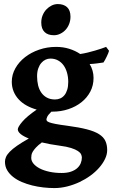

<svg xmlns="http://www.w3.org/2000/svg" viewBox="-20 -704 567 963"><path d="M322.3 -293Q322.3 -316.9 316.4 -338.4Q310.5 -359.9 299.3 -375.7Q288.1 -391.6 271.2 -400.9Q254.4 -410.2 232.4 -410.2Q220.2 -410.2 208.5 -404.8Q196.8 -399.4 187.3 -388.4Q177.7 -377.4 171.9 -360.8Q166 -344.2 166 -321.8Q166 -297.4 171.1 -276.1Q176.3 -254.9 187.3 -239.3Q198.2 -223.6 215.3 -214.4Q232.4 -205.1 255.9 -205.1Q270 -205.1 282.2 -210.4Q294.4 -215.8 303.2 -226.6Q312 -237.3 317.1 -253.9Q322.3 -270.5 322.3 -293ZM277.3 26.4Q229.5 20 189.9 10.3Q170.9 24.4 160.4 35.9Q149.9 47.4 144.5 56.4Q139.2 65.4 137.9 73.2Q136.7 81.1 136.7 87.9Q136.7 103 147.9 116.7Q159.2 130.4 179.4 140.9Q199.7 151.4 227.8 157.5Q255.9 163.6 289.1 163.6Q316.4 163.6 335.7 157Q355 150.4 367.2 139.4Q379.4 128.4 385 114.5Q390.6 100.6 390.6 86.4Q390.6 78.6 386.7 70.1Q382.8 61.5 370.8 53.5Q358.9 45.4 336.7 38.3Q314.5 31.2 277.3 26.4ZM449.2 -313Q449.2 -275.4 432.9 -244.4Q416.5 -213.4 388.4 -191.2Q360.4 -168.9 323 -156.5Q285.6 -144 243.7 -144H237.8Q220.7 -127.4 216.8 -117.9Q212.9 -108.4 212.9 -105.5Q212.9 -101.6 215.1 -97.9Q217.3 -94.2 227.5 -90.3Q237.8 -86.4 259 -82.3Q280.3 -78.1 318.4 -73.2Q377 -65.4 415.5 -55.4Q454.1 -45.4 476.8 -31Q499.5 -16.6 508.5 2.9Q517.6 22.5 517.6 48.8Q517.6 70.8 506.8 93.3Q496.1 115.7 477.5 137Q459 158.2 433.6 176.8Q408.2 195.3 378.7 209.2Q349.1 223.1 316.9 231.2Q284.7 239.3 252.4 239.3Q226.1 239.3 197.5 236.1Q168.9 232.9 141.4 226.1Q113.8 219.2 89.1 208.7Q64.5 198.2 45.7 183.3Q26.9 168.5 15.9 149.7Q4.9 130.9 4.9 106.9Q4.9 95.2 10.3 83Q15.6 70.8 29.1 56.9Q42.5 43 65.7 26.9Q88.9 10.7 124.5 -9.3Q97.7 -20 83.5 -31.7Q69.3 -43.5 69.3 -55.2Q69.3 -66.9 91.8 -93.5Q114.3 -120.1 164.1 -154.3Q136.2 -162.1 113 -175Q89.8 -188 73.5 -205.8Q57.1 -223.6 48.1 -245.8Q39.1 -268.1 39.1 -293.9Q39.1 -329.6 57.1 -361.6Q75.2 -393.6 105.5 -417.2Q135.7 -440.9 176 -454.8Q216.3 -468.8 261.2 -468.8Q296.9 -468.8 327.4 -459.2Q357.9 -449.7 382.3 -433.1Q401.9 -436 420.9 -440.7Q439.9 -445.3 457 -450.4Q474.1 -455.6 488.3 -460.2Q502.4 -464.8 512.2 -468.8L526.9 -449.2Q525.9 -444.3 522.7 -436.8Q519.5 -429.2 515.6 -420.9Q511.7 -412.6 507.3 -404.5Q502.9 -396.5 499 -390.6Q482.9 -388.2 466.3 -386Q449.7 -383.8 429.7 -382.8Q449.2 -350.6 449.2 -313ZM333.5 -620.1Q333.5 -601.1 326.9 -584Q320.3 -566.9 308.8 -554.4Q297.4 -542 282.2 -534.7Q267.1 -527.3 250.5 -527.3Q219.7 -527.3 203.4 -543.5Q187 -559.6 187 -590.8Q187 -610.4 193.8 -627.2Q200.7 -644 212.4 -656.5Q224.1 -668.9 239 -676.3Q253.9 -683.6 270 -683.6Q299.3 -683.6 316.4 -668Q333.5 -652.3 333.5 -620.1Z"/></svg>

Font: Gentium Book Basic
Style: Bold
Weight: 700
Designer: J. Victor Gaultney and Annie Olsen
Foundry: SIL International
Version: Version 1.102; 2013; Maintenance release